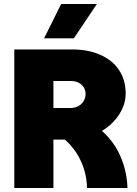

<svg xmlns="http://www.w3.org/2000/svg" viewBox="-20 -947 690 967"><path d="M194 -244V-403H333Q357 -403 374.5 -412.5Q392 -422 401.5 -438.5Q411 -455 411 -474Q411 -493 401.5 -507.5Q392 -522 376 -530.5Q360 -539 338 -539H194V-698H343Q423 -698 484 -671.5Q545 -645 579 -595Q613 -545 613 -474Q613 -433 592.5 -392Q572 -351 534.5 -317.5Q497 -284 444 -264Q391 -244 325 -244ZM52 0V-698H249V0ZM418 0Q418 -43 405 -88.5Q392 -134 366 -175Q340 -216 301.5 -248.5Q263 -281 212 -298L413 -341Q470 -313 510 -272.5Q550 -232 574 -186Q598 -140 609.5 -92Q621 -44 622 0ZM202 -754 288 -927H468L352 -754Z"/></svg>

Font: Azeret Mono ExtraBold
Style: Regular
Weight: 800
Designer: Martin Vácha
Foundry: Displaay
Version: Version 1.002